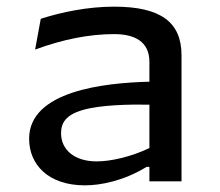

<svg xmlns="http://www.w3.org/2000/svg" viewBox="-20 -545 660 577"><path d="M525.5 0V-379C525.5 -478 463.5 -525 323 -525C243.5 -525 164.5 -508.5 102.5 -488.5L85.5 -396C170.5 -427.5 250.5 -442.5 323 -442.5C383.5 -442.5 429 -421 429 -359V-299.5C293.5 -296 67.5 -272 67.5 -128C67.5 -50.5 125 12 235 12C283 12 352 -1.5 420.5 -43.5H429V0ZM163.5 -144.5C163.5 -174.5 176.5 -199.5 229 -214.5C282.5 -230 370 -231.5 429 -230.5V-100C373 -73.5 313 -60 270.5 -60C203 -60 163.5 -95.5 163.5 -144.5Z"/></svg>

Font: Monaspace Argon
Style: Regular
Weight: 400
Designer: Riley Cran & the Lettermatic Team
Foundry: Lettermatic
Version: Version 1.200 (Monaspace Argon)